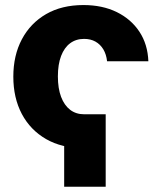

<svg xmlns="http://www.w3.org/2000/svg" viewBox="-20 -564 626 745"><path d="M390.1 -120.6V160.6H229V-120.6ZM303.7 10.7Q219.7 10.7 158.7 -24.4Q97.7 -59.6 64.7 -121.8Q31.7 -184.1 31.7 -266.6Q31.7 -349.1 64.9 -411.6Q98.1 -474.1 158.9 -509.3Q219.7 -544.4 303.7 -544.4Q377.4 -544.4 433.1 -517.1Q488.8 -489.7 521 -440.9Q553.2 -392.1 555.7 -326.2H395.5Q392.6 -353 380.9 -372.6Q369.1 -392.1 350.3 -402.6Q331.5 -413.1 306.2 -413.1Q274.9 -413.1 252.2 -396.2Q229.5 -379.4 217 -346.7Q204.6 -314 204.6 -267.6Q204.6 -221.2 217 -188.2Q229.5 -155.3 252.2 -137.9Q274.9 -120.6 306.2 -120.6Z"/></svg>

Font: Inter 20pt ExtraBold
Style: Regular
Weight: 800
Version: Version 4.001;git-66647c0bb